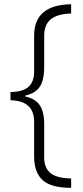

<svg xmlns="http://www.w3.org/2000/svg" viewBox="-20 -734 393 912"><path d="M189.9 13.2Q189.9 63 219 87.6Q248 112.3 317.9 113.8V158.2Q222.7 158.2 182.4 121.6Q142.1 85 142.1 8.8V-155.8Q142.1 -255.9 29.8 -257.8V-296.9Q89.4 -297.9 115.7 -321.8Q142.1 -345.7 142.1 -394V-564.9Q142.1 -710.9 317.9 -713.9V-669.9Q250.5 -667.5 220.2 -641.6Q189.9 -615.7 189.9 -564.9V-416Q189.9 -352.5 168.5 -321.3Q147 -290 99.1 -279.8V-275.9Q146.5 -266.1 168.2 -235.1Q189.9 -204.1 189.9 -144Z"/></svg>

Font: OpenSans-Light
Style: Regular
Weight: 300
Foundry: Ascender Corporation
Version: Version 1.10